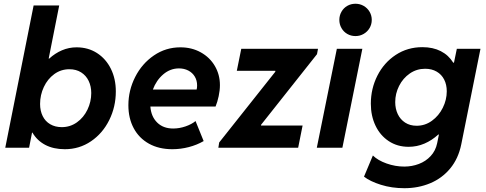

<svg xmlns="http://www.w3.org/2000/svg" viewBox="-20 -781 2571 1015"><path d="M157.7 -752H293L237.3 -471.2H240.2Q271 -499.5 307.6 -515.1Q344.2 -530.8 384.8 -530.8Q445.8 -530.8 492.9 -500.5Q540 -470.2 566.2 -417.2Q592.3 -364.3 592.3 -297.9Q592.3 -216.8 557.6 -146.5Q522.9 -76.2 461.2 -34.2Q399.4 7.8 322.8 7.8Q262.7 7.8 219.2 -15.1Q175.8 -38.1 151.4 -80.1H149.4L133.8 0H7.8ZM462.4 -289.1Q462.4 -324.7 448.7 -353.3Q435.1 -381.8 408.9 -398.4Q382.8 -415 346.7 -415Q302.2 -415 266.8 -389.2Q231.4 -363.3 211.7 -321Q191.9 -278.8 191.9 -231.4Q191.9 -195.3 205.6 -167.5Q219.2 -139.6 245.4 -124.3Q271.5 -108.9 306.6 -108.9Q351.1 -108.9 386.7 -134.3Q422.4 -159.7 442.4 -201.4Q462.4 -243.2 462.4 -289.1Z M658.7 -224.6Q658.7 -303.2 694.6 -374Q730.5 -444.8 793.5 -487.8Q856.4 -530.8 933.6 -530.8Q993.7 -530.8 1041.5 -504.2Q1089.4 -477.5 1116 -431.9Q1142.6 -386.2 1142.6 -331.1Q1142.6 -303.2 1136 -272.5Q1129.4 -241.7 1119.6 -217.8H774.9Q778.8 -165 810.8 -133.3Q842.8 -101.6 895.5 -101.6Q928.2 -101.6 960.7 -112.8Q993.2 -124 1013.7 -141.1L1056.6 -35.2Q1021 -14.6 978 -3.4Q935.1 7.8 891.1 7.8Q819.8 7.8 767.3 -21.5Q714.8 -50.8 686.8 -103.3Q658.7 -155.8 658.7 -224.6ZM1019.5 -307.6Q1022 -317.4 1022 -329.1Q1022 -355.5 1009.8 -376Q997.6 -396.5 975.6 -408Q953.6 -419.4 926.3 -419.4Q879.9 -419.4 843 -387.9Q806.2 -356.4 788.1 -307.6Z M1138.7 -27.8 1435.5 -401.9V-406.7H1231.9L1255.4 -522.9H1661.1L1655.8 -494.6L1359.9 -121.1V-117.2H1579.6L1556.2 0H1134.3Z M1760.7 -522.9H1895.5L1790 0H1654.8ZM1773.9 -675.8Q1773.9 -699.2 1785.2 -719Q1796.4 -738.8 1815.9 -750Q1835.4 -761.2 1859.4 -761.2Q1882.8 -761.2 1902.6 -749.8Q1922.4 -738.3 1933.8 -718.8Q1945.3 -699.2 1945.3 -675.8Q1945.3 -652.3 1933.8 -632.8Q1922.4 -613.3 1902.6 -601.8Q1882.8 -590.3 1859.4 -590.3Q1835.4 -590.3 1815.9 -601.6Q1796.4 -612.8 1785.2 -632.6Q1773.9 -652.3 1773.9 -675.8Z M1904.3 152.8 1951.2 41Q1977.5 66.9 2023.7 83.3Q2069.8 99.6 2117.2 99.6Q2157.7 99.6 2194.3 85.7Q2231 71.8 2256.8 43.9Q2282.7 16.1 2291 -23.9L2300.3 -69.8H2296.9Q2263.7 -39.1 2223.9 -22Q2184.1 -4.9 2140.1 -4.9Q2080.6 -4.9 2035.2 -34.9Q1989.7 -64.9 1965.1 -116.7Q1940.4 -168.5 1940.4 -232.9Q1940.4 -312.5 1975.1 -381.1Q2009.8 -449.7 2072 -490.7Q2134.3 -531.7 2212.9 -531.7Q2269 -531.7 2310.3 -510.5Q2351.6 -489.3 2376 -449.7H2379.9L2395 -522.9H2520L2418.5 -18.1Q2403.3 57.1 2360.1 109.4Q2316.9 161.6 2254.2 187.7Q2191.4 213.9 2117.7 213.9Q2050.8 213.9 1993.4 195.8Q1936 177.7 1904.3 152.8ZM2341.8 -298.3Q2341.8 -333.5 2328.1 -360.4Q2314.5 -387.2 2288.6 -402.3Q2262.7 -417.5 2227.5 -417.5Q2182.6 -417.5 2146.5 -392.6Q2110.4 -367.7 2089.8 -326.9Q2069.3 -286.1 2069.3 -241.2Q2069.3 -206.1 2082.8 -177.7Q2096.2 -149.4 2121.8 -132.8Q2147.5 -116.2 2182.6 -116.2Q2227.1 -116.2 2263.4 -142.6Q2299.8 -168.9 2320.8 -211.2Q2341.8 -253.4 2341.8 -298.3Z"/></svg>

Font: Reddit Sans Chocolate
Style: Bold Italic
Weight: 700
Italic angle: -11.25°
Designer: Stephen Hutchings
Version: Version 1.013